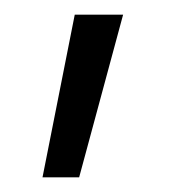

<svg xmlns="http://www.w3.org/2000/svg" viewBox="-20 -119 253 262"><path d="M82 -99H148L88 123H38Z"/></svg>

Font: Cairo Light
Style: Regular
Weight: 300
Designer: Mohamed Gaber, Accademia di Belle Arti di Urbino and others
Foundry: Kief Type Foundry, Accademia di Belle Arti di Urbino and others
Version: Version 3.011